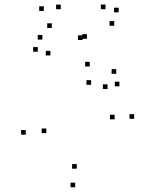

<svg xmlns="http://www.w3.org/2000/svg" viewBox="-20 -786 660 828"><path d="M558.5 -273.7V-293.7H538.5V-273.7ZM242 -746.2V-766.2H222V-746.2ZM169 -738.8V-758.8H149V-738.8ZM203.5 -665.5V-685.5H183.5V-665.5ZM474.3 -271.3V-291.3H454.3V-271.3ZM311 -58.5V-78.5H291V-58.5ZM179.8 -211.8V-231.8H159.8V-211.8ZM372.8 -420.3V-440.3H352.8V-420.3ZM443.7 -402.3V-422.3H423.7V-402.3ZM495 -413.8V-433.8H475V-413.8ZM481.3 -467.7V-487.7H461.3V-467.7ZM367.2 -499.3V-519.3H347.2V-499.3ZM91 -205.2V-225.2H71V-205.2ZM304.3 21.7V1.7H284.3V21.7ZM336 -613.5V-633.5H316V-613.5ZM354.7 -618.7V-638.7H334.7V-618.7ZM472.5 -675V-695H452.5V-675ZM491.8 -732.8V-752.8H471.8V-732.8ZM435 -746.3V-766.3H415V-746.3ZM162.8 -615.2V-635.2H142.8V-615.2ZM143 -563V-583H123V-563ZM197.5 -546.7V-566.7H177.5V-546.7Z"/></svg>

Font: Monaspace Radon Dots Var
Style: Regular
Weight: 400
Designer: Riley Cran and the Lettermatic Team
Version: Version 1.100 (Monaspace Radon Dots)